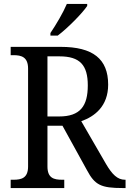

<svg xmlns="http://www.w3.org/2000/svg" viewBox="-20 -951 655 971"><path d="M235 -784V-771H272C324 -810 398 -886 421 -921V-931H318C299 -886 264 -827 235 -784ZM34 0H305V-42H294C253 -42 220 -50 220 -109V-315H296L420 -90C460 -15 491 0 601 0H615V-42H612C574 -42 547 -69 516 -122L391 -338C459 -362 527 -414 527 -523C527 -653 450 -714 287 -714H34V-672H48C88 -672 122 -663 122 -604V-109C122 -50 88 -42 48 -42H34ZM279 -362H220V-666H281C384 -666 424 -622 424 -519C424 -415 386 -362 279 -362Z"/></svg>

Font: Noto Serif Armenian SemiCondensed
Style: Regular
Weight: 400
Width: 4
Designer: Monotype Design Team
Foundry: Monotype Imaging Inc.
Version: Version 2.008